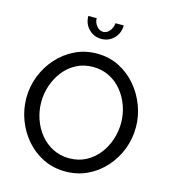

<svg xmlns="http://www.w3.org/2000/svg" viewBox="-131 -1022 1010 1132"><g transform="rotate(15 374.0 -455.5)"><path d="M373 5Q298 5 237 -25Q176 -55 131.5 -106.5Q87 -158 63 -222.5Q39 -287 39 -355Q39 -426 64.5 -490.5Q90 -555 135.5 -605.5Q181 -656 242 -685.5Q303 -715 375 -715Q450 -715 511 -684Q572 -653 616 -601Q660 -549 684 -485Q708 -421 708 -354Q708 -283 683 -218.5Q658 -154 612.5 -103.5Q567 -53 506 -24Q445 5 373 5ZM130 -355Q130 -301 147.5 -250.5Q165 -200 197 -161Q229 -122 274 -99Q319 -76 374 -76Q431 -76 476 -100Q521 -124 552.5 -164Q584 -204 600.5 -254Q617 -304 617 -355Q617 -409 599.5 -459Q582 -509 549.5 -548.5Q517 -588 472.5 -610.5Q428 -633 374 -633Q317 -633 272 -609.5Q227 -586 195.5 -546Q164 -506 147 -456.5Q130 -407 130 -355ZM375 -848Q397 -848 413.5 -867.5Q430 -887 433 -916H483Q483 -869 452 -837Q421 -805 375 -805Q329 -805 298 -837Q267 -869 267 -916H318Q318 -889 335.5 -868.5Q353 -848 375 -848Z"/></g></svg>

Font: Raleway Medium
Style: Regular
Weight: 500
Designer: Matt McInerney, Pablo Impallari, Rodrigo Fuenzalida
Foundry: Matt McInerney, Pablo Impallari, Rodrigo Fuenzalida
Version: Version 4.026